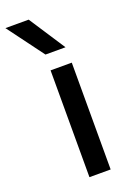

<svg xmlns="http://www.w3.org/2000/svg" viewBox="-212 -864 626 919"><g transform="rotate(-20 101.0 -404.0)"><path d="M76.5 0V-544H184.5V0ZM79.5 -623.5 -57.5 -808H61L181.5 -623.5Z"/></g></svg>

Font: Encode Sans SemiExpanded SemiExpanded Medium
Style: Regular
Weight: 500
Width: 6
Designer: Multiple Designers
Foundry: Impallari Type
Version: Version 3.000; ttfautohint (v1.8.3) -l 8 -r 50 -G 200 -x 14 